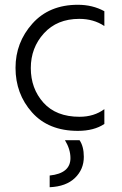

<svg xmlns="http://www.w3.org/2000/svg" viewBox="-20 -536 512 804"><path d="M109 -251C109 -307.7 127.3 -356.2 164 -396.5C200.7 -436.8 250 -457 312 -457C352 -457 387 -447 417 -427V-489C384.3 -507 347.3 -516 306 -516C226 -516 162.5 -489.7 115.5 -437C68.5 -384.3 45 -322.7 45 -252C45 -179.3 68 -117.2 114 -65.5C160 -13.8 224 12 306 12C351.3 12 388.3 2.3 417 -17V-79C388.3 -57.7 353.7 -47 313 -47C247.7 -47 197.3 -66.7 162 -106C126.7 -145.3 109 -193.7 109 -251ZM331 121C331 91.7 325 68.3 313 51H252C267.3 76.3 275 101.3 275 126C275 168.7 246 193 188 199V248C234 246 269.3 233 294 209C318.7 185 331 155.7 331 121Z"/></svg>

Font: Hind Light
Style: Regular
Weight: 300
Designer: Manushi Parikh, Satya Rajpurohit
Foundry: Indian Type Foundry
Version: Version 1.201;PS 1.0;hotconv 1.0.78;makeotf.lib2.5.61930; tt